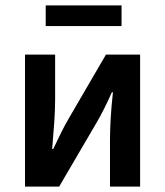

<svg xmlns="http://www.w3.org/2000/svg" viewBox="-20 -694 615 714"><path d="M73 0H200L338 -236C356 -266 378 -310 396 -351H400C392 -278 389 -220 389 -169V0H501V-491H374L236 -254C218 -224 196 -178 178 -140H174C180 -212 185 -270 185 -322V-491H73ZM150 -597H432V-674H150Z"/></svg>

Font: Source Sans Pro Semibold
Style: Regular
Weight: 600
Designer: Paul D. Hunt
Foundry: Adobe Systems Incorporated
Version: Version 3.006;hotconv 1.0.111;makeotfexe 2.5.65597